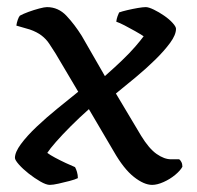

<svg xmlns="http://www.w3.org/2000/svg" viewBox="-20 -520 555 540"><path d="M120 0Q110 0 93.5 -9.5Q77 -19 60.5 -32Q44 -45 33 -57.5Q22 -70 22 -76Q22 -92 39 -115Q56 -138 83.5 -164Q111 -190 142.5 -215.5Q174 -241 200 -262L136 -370Q127 -384 118.5 -397Q110 -410 97 -420Q84 -430 64 -437L26 -448Q27 -456 30 -464.5Q33 -473 36 -476Q45 -481 60 -486.5Q75 -492 90 -496Q105 -500 112 -500Q144 -500 167 -475.5Q190 -451 210 -419L275 -306Q301 -329 323 -350Q345 -371 360.5 -389Q376 -407 384 -418Q375 -424 360 -432.5Q345 -441 330.5 -448.5Q316 -456 307 -459Q308 -467 310.5 -474Q313 -481 315 -485Q323 -488 338 -491.5Q353 -495 367.5 -497.5Q382 -500 390 -500Q398 -500 412.5 -493Q427 -486 441.5 -476Q456 -466 465.5 -455.5Q475 -445 475 -439Q475 -422 458.5 -399.5Q442 -377 416.5 -352Q391 -327 361.5 -302.5Q332 -278 306 -257L377 -138Q399 -102 420.5 -87Q442 -72 461 -72H484Q487 -70 490 -64.5Q493 -59 493 -51Q487 -40 472.5 -28Q458 -16 440 -8Q422 0 408 0Q385 0 356.5 -22.5Q328 -45 300 -94L230 -213Q204 -190 179.5 -165.5Q155 -141 137.5 -121Q120 -101 113 -90Q121 -84 135 -76.5Q149 -69 165 -61.5Q181 -54 191 -50Q194 -45 196.5 -36.5Q199 -28 199 -19Q191 -15 175.5 -11Q160 -7 144.5 -3.5Q129 0 120 0Z"/></svg>

Font: Texturina Medium 12pt
Style: Regular
Weight: 400
Version: Version 1.002